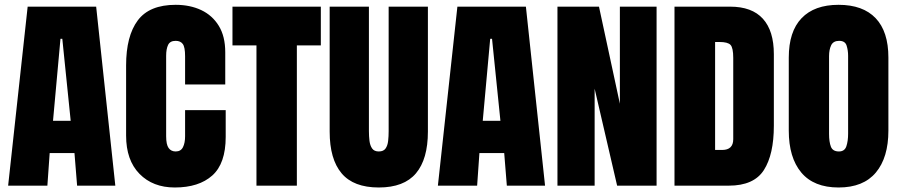

<svg xmlns="http://www.w3.org/2000/svg" viewBox="-20 -790 3832 817"><path d="M14.6 0 97.7 -761.7H389.2L470.7 0H308.1L296.9 -138.7H191.4L181.6 0ZM237.3 -625 205.6 -275.9H280.8L245.1 -625Z M723.6 7.8Q630.4 7.8 573.5 -50.3Q516.6 -108.4 516.6 -212.9V-511.7Q516.6 -636.7 566.2 -703.1Q615.7 -769.5 727.5 -769.5Q788.6 -769.5 836.2 -747.1Q883.8 -724.6 911.1 -679.9Q938.5 -635.3 938.5 -567.4V-430.7H767.6V-550.8Q767.6 -589.4 757.8 -602.8Q748 -616.2 727.5 -616.2Q703.6 -616.2 695.3 -598.9Q687 -581.5 687 -552.7V-210.4Q687 -174.8 697.5 -160.2Q708 -145.5 727.5 -145.5Q749.5 -145.5 758.5 -163.6Q767.6 -181.6 767.6 -210.4V-321.3H940.4V-207.5Q940.4 -94.2 883.3 -43.2Q826.2 7.8 723.6 7.8Z M1071.3 0V-596.7H969.2V-761.7H1345.2V-596.7H1243.2V0Z M1591.8 7.8Q1484.4 7.8 1433.6 -52.5Q1382.8 -112.8 1382.8 -230V-761.7H1549.8V-231.9Q1549.8 -210.4 1552.2 -190.7Q1554.7 -170.9 1563.5 -158.2Q1572.3 -145.5 1591.8 -145.5Q1611.8 -145.5 1620.6 -158Q1629.4 -170.4 1631.6 -190.4Q1633.8 -210.4 1633.8 -231.9V-761.7H1800.8V-230Q1800.8 -112.8 1750 -52.5Q1699.2 7.8 1591.8 7.8Z M1843.3 0 1926.3 -761.7H2217.8L2299.3 0H2136.7L2125.5 -138.7H2020L2010.3 0ZM2065.9 -625 2034.2 -275.9H2109.4L2073.7 -625Z M2352.1 0V-761.7H2528.8L2617.7 -348.6V-761.7H2773.9V0H2606L2510.3 -412.6V0Z M2850.1 0V-761.7H3086.9Q3179.7 -761.7 3226.3 -710.2Q3272.9 -658.7 3272.9 -559.6V-254.9Q3272.9 -132.8 3230.5 -66.4Q3188 0 3081.1 0ZM3022.9 -151.9H3052.7Q3100.1 -151.9 3100.1 -197.8V-543.5Q3100.1 -586.4 3088.6 -598.9Q3077.1 -611.3 3042 -611.3H3022.9Z M3548.3 7.8Q3442.9 7.8 3389.6 -55.9Q3336.4 -119.6 3336.4 -234.4V-544.9Q3336.4 -655.8 3390.9 -712.6Q3445.3 -769.5 3548.3 -769.5Q3651.9 -769.5 3706.1 -712.6Q3760.3 -655.8 3760.3 -544.9V-234.4Q3760.3 -119.6 3707 -55.9Q3653.8 7.8 3548.3 7.8ZM3549.8 -145.5Q3574.2 -145.5 3581.5 -167.7Q3588.9 -189.9 3588.9 -221.2V-552.7Q3588.9 -575.7 3582.5 -595.9Q3576.2 -616.2 3550.8 -616.2Q3525.9 -616.2 3516.8 -597.4Q3507.8 -578.6 3507.8 -551.3V-220.2Q3507.8 -186.5 3515.6 -166Q3523.4 -145.5 3549.8 -145.5Z"/></svg>

Font: Anton SC
Style: Regular
Weight: 400
Designer: Vernon Adams
Foundry: Vernon Adams
Version: Version 2.116; ttfautohint (v1.8.4.7-5d5b)